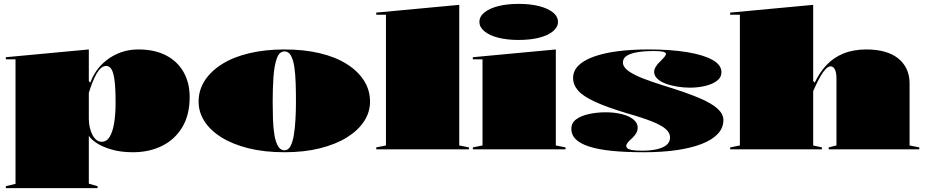

<svg xmlns="http://www.w3.org/2000/svg" viewBox="-20 -770 4770 990"><path d="M10 200V190L60 178V-464H10V-475L438 -515V-352L446 -344Q456 -374 477 -404.5Q498 -435 530 -460Q562 -485 603 -500Q644 -515 694 -515Q777 -515 836 -484.5Q895 -454 926.5 -398.5Q958 -343 958 -270Q958 -177 919.5 -113.5Q881 -50 815 -17.5Q749 15 666 15Q603 15 555 1Q507 -13 477.5 -33Q448 -53 438 -70V177L483 190V200ZM504 -39Q530 -39 545.5 -64.5Q561 -90 568.5 -135.5Q576 -181 576 -240Q576 -315 570.5 -356Q565 -397 554.5 -413.5Q544 -430 528 -430Q514 -430 501.5 -419.5Q489 -409 478 -390Q467 -371 457 -346Q447 -321 438 -291V-159Q438 -134 443 -112.5Q448 -91 457 -74Q466 -57 478 -48Q490 -39 504 -39Z M1447 -515Q1548 -515 1629.5 -495.5Q1711 -476 1768.5 -439.5Q1826 -403 1857 -354Q1888 -305 1888 -246Q1888 -192 1857.5 -145Q1827 -98 1769.5 -62Q1712 -26 1630.5 -5.5Q1549 15 1447 15Q1343 15 1261 -5.5Q1179 -26 1121.5 -62Q1064 -98 1034 -145Q1004 -192 1004 -246Q1004 -305 1035.5 -354Q1067 -403 1125 -439.5Q1183 -476 1265 -495.5Q1347 -515 1447 -515ZM1447 -505Q1420 -505 1407 -468Q1394 -431 1390 -372Q1386 -313 1386 -246Q1386 -200 1387.5 -155Q1389 -110 1395 -74Q1401 -38 1413.5 -16.5Q1426 5 1447 5Q1466 5 1477.5 -16Q1489 -37 1495 -73Q1501 -109 1503.5 -154Q1506 -199 1506 -246Q1506 -296 1504.5 -342.5Q1503 -389 1497.5 -425.5Q1492 -462 1480 -483.5Q1468 -505 1447 -505Z M2348 -20 2398 -10V0H1920V-10L1970 -20V-694H1920V-705L2348 -745Z M2654 -564Q2595 -564 2549.5 -575.5Q2504 -587 2478 -608.5Q2452 -630 2452 -657Q2452 -685 2478 -706Q2504 -727 2549.5 -738.5Q2595 -750 2654 -750Q2714 -750 2759.5 -738.5Q2805 -727 2831 -706Q2857 -685 2857 -657Q2857 -630 2831 -608.5Q2805 -587 2759.5 -575.5Q2714 -564 2654 -564ZM2418 0V-10L2468 -20V-464H2418V-475L2846 -515V-20L2896 -10V0Z M3300 15Q3206 15 3136 8Q3066 1 3019 -14Q2972 -29 2949 -51.5Q2926 -74 2926 -105Q2926 -137 2952 -155.5Q2978 -174 3019 -182.5Q3060 -191 3103 -191Q3149 -191 3186.5 -181.5Q3224 -172 3246 -154Q3268 -136 3268 -113Q3268 -98 3262 -86Q3256 -74 3241 -59Q3224 -44 3216.5 -34.5Q3209 -25 3209 -17Q3209 -12 3214.5 -6Q3220 0 3238 3.5Q3256 7 3293 7Q3330 7 3362.5 0.5Q3395 -6 3415 -21Q3435 -36 3435 -62Q3435 -84 3414 -103.5Q3393 -123 3343.5 -143Q3294 -163 3209 -187Q3107 -218 3046.5 -246Q2986 -274 2960.5 -303.5Q2935 -333 2935 -368Q2935 -438 3038 -476.5Q3141 -515 3326 -515Q3439 -515 3523.5 -501Q3608 -487 3654 -461Q3700 -435 3700 -398Q3700 -371 3677 -353.5Q3654 -336 3616.5 -327Q3579 -318 3538 -318Q3504 -318 3471 -323.5Q3438 -329 3411.5 -339Q3385 -349 3369 -364.5Q3353 -380 3353 -399Q3353 -425 3387 -456Q3402 -471 3408 -479Q3414 -487 3414 -492Q3414 -495 3410.5 -498Q3407 -501 3399.5 -503Q3392 -505 3379.5 -506Q3367 -507 3349 -507Q3306 -507 3270.5 -501.5Q3235 -496 3213.5 -483.5Q3192 -471 3192 -448Q3192 -424 3221 -403.5Q3250 -383 3297 -365Q3344 -347 3398 -330Q3513 -295 3581 -266.5Q3649 -238 3679.5 -210Q3710 -182 3710 -151Q3710 -110 3680.5 -79Q3651 -48 3596 -27Q3541 -6 3466 4.5Q3391 15 3300 15Z M4720 -10V0H4253V-10L4293 -20V-365Q4293 -397 4284.5 -412.5Q4276 -428 4263 -428Q4251 -428 4237.5 -414Q4224 -400 4212 -379Q4200 -358 4189.5 -336.5Q4179 -315 4173 -300V-20L4218 -10V0H3745V-10L3795 -20V-694H3745V-705L4173 -745V-352L4181 -344Q4206 -397 4242.5 -435.5Q4279 -474 4330 -494.5Q4381 -515 4448 -515Q4500 -515 4541 -503.5Q4582 -492 4610.5 -469.5Q4639 -447 4654.5 -414.5Q4670 -382 4670 -340V-20Z"/></svg>

Font: Kalnia SemiExpanded
Style: Bold
Weight: 700
Width: 6
Designer: Frida Medrano
Foundry: Frida Medrano
Version: Version 1.105